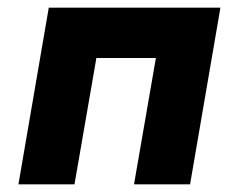

<svg xmlns="http://www.w3.org/2000/svg" viewBox="-20 -480 597 500"><path d="M554 -460H107L28 0H174L231 -329H386L329 0H475Z"/></svg>

Font: Jost
Style: Bold Italic
Weight: 700
Italic angle: -5°
Version: Version 3.710